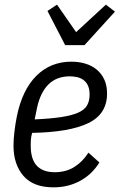

<svg xmlns="http://www.w3.org/2000/svg" viewBox="-20 -793 514 825"><path d="M210 12Q123 12 80.5 -37.5Q38 -87 38 -167Q38 -193 42 -227Q46 -261 52 -291Q75 -406 136 -467Q197 -528 287 -528Q319 -528 347 -519.5Q375 -511 395.5 -494Q416 -477 428 -451.5Q440 -426 440 -391Q440 -303 359.5 -264Q279 -225 118 -222Q113 -203 112.5 -190.5Q112 -178 112 -168Q112 -108 138.5 -80.5Q165 -53 215 -53Q264 -53 300 -76Q336 -99 360 -137L407 -95Q376 -44 324.5 -16Q273 12 210 12ZM280 -465Q223 -465 188 -430Q153 -395 139 -329L129 -280Q198 -283 243.5 -290Q289 -297 316 -309Q343 -321 354 -340Q365 -359 365 -386Q365 -410 358 -425Q351 -440 339 -449Q327 -458 311.5 -461.5Q296 -465 280 -465ZM260 -599 184 -746 225 -773 307 -655 435 -773 474 -743 343 -599Z"/></svg>

Font: IBM Plex Sans Cond
Style: Italic
Weight: 400
Width: 3
Italic angle: -11°
Designer: Mike Abbink, Paul van der Laan, Pieter van Rosmalen
Foundry: Bold Monday
Version: Version 1.3